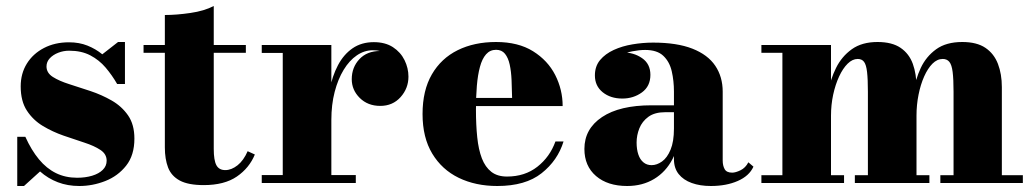

<svg xmlns="http://www.w3.org/2000/svg" viewBox="-20 -610 3449 640"><path d="M37.5 10V-154H64.5Q84.5 -109.5 109.8 -79Q135 -48.5 166.5 -33Q198 -17.5 237 -17.5Q264.5 -17.5 287 -24.2Q309.5 -31 322.5 -43.8Q335.5 -56.5 335.5 -74.5Q335.5 -96.5 314.8 -110.2Q294 -124 261.5 -134.5Q229 -145 192.2 -157.8Q155.5 -170.5 123 -190Q90.5 -209.5 69.8 -241Q49 -272.5 49 -322Q49 -365 69.5 -398Q90 -431 126.5 -450Q163 -469 210 -469Q244 -469 271.5 -458Q299 -447 321 -429L373.5 -470H396.5V-330H370.5Q353.5 -359.5 332 -384.8Q310.5 -410 281 -425.5Q251.5 -441 210.5 -441Q191.5 -441 174.2 -434.2Q157 -427.5 146 -415.8Q135 -404 135 -388.5Q135 -367 156.2 -353.5Q177.5 -340 210.8 -329.5Q244 -319 281.5 -306.5Q319 -294 352.2 -275Q385.5 -256 406.8 -225.5Q428 -195 428 -148Q428 -92.5 400.5 -57.8Q373 -23 330.8 -6.5Q288.5 10 244.5 10Q205.5 10 172.8 -2.5Q140 -15 113.5 -38.5L60 10Z M659 7Q607.5 7 579.2 -8.2Q551 -23.5 540.2 -51.8Q529.5 -80 529.5 -118.5V-560Q568.5 -560 614.8 -566.8Q661 -573.5 692.5 -590V-113.5Q692.5 -76 701.2 -59.5Q710 -43 731 -43Q751.5 -43 771.8 -59Q792 -75 805.5 -106L829.5 -95Q811 -50 769.5 -21.5Q728 7 659 7ZM458.5 -434V-460H799.5V-434Z M1069.5 -210Q1069.5 -263 1078.5 -309.8Q1087.5 -356.5 1106.5 -392.5Q1125.5 -428.5 1155.2 -449Q1185 -469.5 1226 -469.5Q1264 -469.5 1289.8 -452.8Q1315.5 -436 1328.5 -409.5Q1341.5 -383 1341.5 -354.5Q1341.5 -315.5 1315.2 -286.2Q1289 -257 1247.5 -257Q1206 -257 1179.2 -283.5Q1152.5 -310 1152.5 -346Q1152.5 -385.5 1178 -412.8Q1203.5 -440 1247 -440Q1274.5 -440 1295.5 -427.8Q1316.5 -415.5 1328.5 -396Q1340.5 -376.5 1340.5 -354.5H1314Q1314 -378 1303 -398Q1292 -418 1271.5 -430.2Q1251 -442.5 1222.5 -442.5Q1194.5 -442.5 1169.5 -425.5Q1144.5 -408.5 1125.5 -377.2Q1106.5 -346 1095.5 -303.5Q1084.5 -261 1084.5 -210ZM1084.5 -460V-26.5H1166V0H852.5V-26.5H922.5V-433.5H852.5V-460Z M1637.5 10Q1565.5 10 1509.2 -17.2Q1453 -44.5 1420.8 -98Q1388.5 -151.5 1388.5 -230Q1388.5 -308.5 1419.5 -362Q1450.5 -415.5 1505.8 -442.8Q1561 -470 1633.5 -470Q1707.5 -470 1756.8 -439.2Q1806 -408.5 1830.8 -359.8Q1855.5 -311 1855.5 -256.5H1455V-283.5H1687Q1686.5 -314.5 1685.2 -343.2Q1684 -372 1679 -394.8Q1674 -417.5 1663.2 -430.8Q1652.5 -444 1633.5 -444Q1613.5 -444 1600.2 -429Q1587 -414 1579.8 -387Q1572.5 -360 1569.5 -323.8Q1566.5 -287.5 1566.5 -244.5Q1566.5 -193.5 1570.8 -152.5Q1575 -111.5 1586.2 -82.2Q1597.5 -53 1617.8 -37.2Q1638 -21.5 1670 -21.5Q1729.5 -21.5 1771.2 -54.2Q1813 -87 1831.5 -138.5H1858.5Q1839 -75 1785.2 -32.5Q1731.5 10 1637.5 10Z M2349.5 10Q2313.5 10 2285.8 0Q2258 -10 2242.2 -29.8Q2226.5 -49.5 2226.5 -79.5V-304.5Q2226.5 -340.5 2219.2 -372.2Q2212 -404 2191.2 -423.8Q2170.5 -443.5 2130.5 -443.5Q2111 -443.5 2088 -439Q2065 -434.5 2044 -424.8Q2023 -415 2009.8 -398.8Q1996.5 -382.5 1996.5 -358.5H1964Q1964 -392.5 1991 -414Q2018 -435.5 2054.5 -435.5Q2092.5 -435.5 2120.2 -416.2Q2148 -397 2148 -360.5Q2148 -322.5 2119.8 -302Q2091.5 -281.5 2054.5 -281.5Q2015 -281.5 1989 -302.5Q1963 -323.5 1963 -358.5Q1963 -389 1980.2 -409.8Q1997.5 -430.5 2025.8 -443.5Q2054 -456.5 2088.5 -462.2Q2123 -468 2157 -468Q2236.5 -468 2288 -447.8Q2339.5 -427.5 2364.2 -390.8Q2389 -354 2389 -304.5V-75Q2389 -58 2395.5 -46.2Q2402 -34.5 2420.5 -34.5Q2432 -34.5 2448.5 -42.5Q2465 -50.5 2474.5 -69L2491.5 -54.5Q2477.5 -23.5 2439.2 -6.8Q2401 10 2349.5 10ZM2070.5 10Q2005.5 10 1966.8 -23.2Q1928 -56.5 1928 -113.5Q1928 -180.5 1986.8 -219.8Q2045.5 -259 2152 -259H2273V-236H2197.5Q2162.5 -236 2141.5 -220.8Q2120.5 -205.5 2111.2 -182.2Q2102 -159 2102 -135Q2102 -112 2107.8 -95Q2113.5 -78 2124.8 -68.8Q2136 -59.5 2152 -59.5Q2169.5 -59.5 2186.8 -71.8Q2204 -84 2215.2 -111Q2226.5 -138 2226.5 -181.5H2244Q2244 -123 2221.8 -80Q2199.5 -37 2160.5 -13.5Q2121.5 10 2070.5 10Z M2750 -460V-26H2793.5V0H2518V-26H2588V-434H2518V-460ZM3035 -319.5V-26H3078V0H2829.5V-26H2873V-304Q2873 -346 2870.2 -370Q2867.5 -394 2860.2 -403.8Q2853 -413.5 2839 -413.5Q2821.5 -413.5 2805.5 -397.8Q2789.5 -382 2777 -355Q2764.5 -328 2757.2 -294.2Q2750 -260.5 2750 -224.5L2733 -224Q2733 -260.5 2740.5 -303Q2748 -345.5 2766.8 -383.5Q2785.5 -421.5 2819.2 -445.8Q2853 -470 2905 -470Q2953.5 -470 2982 -450.5Q3010.5 -431 3022.8 -397Q3035 -363 3035 -319.5ZM3319.5 -319.5V-26H3389.5V0H3114.5V-26H3158.5V-304Q3158.5 -346 3155.5 -370Q3152.5 -394 3144.5 -403.8Q3136.5 -413.5 3122.5 -413.5Q3104 -413.5 3088.2 -397.8Q3072.5 -382 3060.5 -355Q3048.5 -328 3041.8 -294.2Q3035 -260.5 3035 -224.5L3018.5 -224Q3018.5 -260.5 3025 -303Q3031.5 -345.5 3049.2 -383.5Q3067 -421.5 3100.5 -445.8Q3134 -470 3187.5 -470Q3236 -470 3264.8 -450.5Q3293.5 -431 3306.5 -397Q3319.5 -363 3319.5 -319.5Z"/></svg>

Font: Bodoni Moda 9pt ExtraBold
Style: Regular
Weight: 800
Designer: Owen Earl
Foundry: indestructible type
Version: Version 2.005